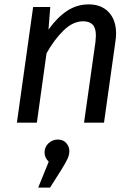

<svg xmlns="http://www.w3.org/2000/svg" viewBox="-20 -559 620 875"><path d="M509 -406Q509 -390 506 -370L454 0H363L415 -368Q417 -390 417 -397Q417 -432 402 -447Q387 -462 359 -462Q313 -462 270.5 -421Q228 -380 192 -316L148 0H57L131 -527H209L201 -424Q240 -479 285 -509Q330 -539 384 -539Q442 -539 475.5 -503.5Q509 -468 509 -406ZM296 129Q296 146 288.5 163Q281 180 260 214L208 296H154L202 178Q183 159 183 136Q183 111 201 94Q219 77 244 77Q268 77 282 93Q296 109 296 129Z"/></svg>

Font: Fira Sans
Style: Italic
Weight: 400
Italic angle: -8°
Designer: bBox Type GmbH & Carrois Corporate GbR & Edenspiekermann AG
Foundry: bBox Type GmbH & Carrois Corporate GbR & Edenspiekermann AG
Version: Version 4.301